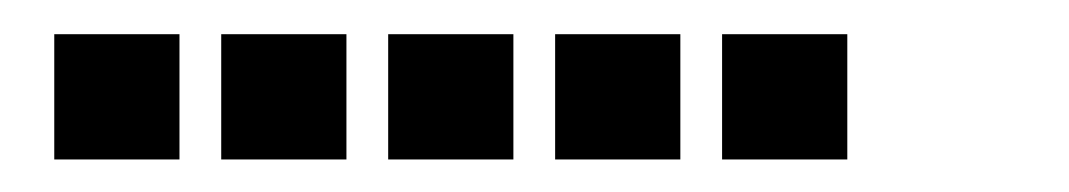

<svg xmlns="http://www.w3.org/2000/svg" viewBox="-20 -408 640 115"><path d="M13.5 -387.5Q12.5 -387.5 12.5 -387.5Q12.5 -387.5 12.5 -386.5V-313.5Q12.5 -312.5 12.5 -312.5Q12.5 -312.5 13.5 -312.5H86.5Q87.5 -312.5 87.5 -312.5Q87.5 -312.5 87.5 -313.5V-386.5Q87.5 -387.5 87.5 -387.5Q87.5 -387.5 86.5 -387.5ZM113.5 -387.5Q112.5 -387.5 112.5 -387.5Q112.5 -387.5 112.5 -386.5V-313.5Q112.5 -312.5 112.5 -312.5Q112.5 -312.5 113.5 -312.5H186.5Q187.5 -312.5 187.5 -312.5Q187.5 -312.5 187.5 -313.5V-386.5Q187.5 -387.5 187.5 -387.5Q187.5 -387.5 186.5 -387.5ZM213.5 -387.5Q212.5 -387.5 212.5 -387.5Q212.5 -387.5 212.5 -386.5V-313.5Q212.5 -312.5 212.5 -312.5Q212.5 -312.5 213.5 -312.5H286.5Q287.5 -312.5 287.5 -312.5Q287.5 -312.5 287.5 -313.5V-386.5Q287.5 -387.5 287.5 -387.5Q287.5 -387.5 286.5 -387.5ZM313.5 -387.5Q312.5 -387.5 312.5 -387.5Q312.5 -387.5 312.5 -386.5V-313.5Q312.5 -312.5 312.5 -312.5Q312.5 -312.5 313.5 -312.5H386.5Q387.5 -312.5 387.5 -312.5Q387.5 -312.5 387.5 -313.5V-386.5Q387.5 -387.5 387.5 -387.5Q387.5 -387.5 386.5 -387.5ZM413.5 -387.5Q412.5 -387.5 412.5 -387.5Q412.5 -387.5 412.5 -386.5V-313.5Q412.5 -312.5 412.5 -312.5Q412.5 -312.5 413.5 -312.5H486.5Q487.5 -312.5 487.5 -312.5Q487.5 -312.5 487.5 -313.5V-386.5Q487.5 -387.5 487.5 -387.5Q487.5 -387.5 486.5 -387.5Z"/></svg>

Font: Doto Black
Style: Regular
Weight: 900
Monospace: yes
Version: Version 1.000